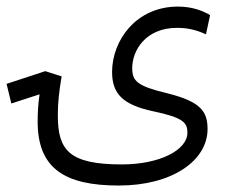

<svg xmlns="http://www.w3.org/2000/svg" viewBox="-93 -407 699 591"><path d="M272.5 164.1C438 164.1 545.9 86.9 545.9 -9.8C545.9 -62.5 526.4 -93.8 422.9 -119.6C329.1 -142.1 314 -157.2 314 -197.3C314 -252 355.5 -321.3 452.1 -321.3C487.3 -321.3 514.6 -313.5 541 -301.3L553.7 -360.4C529.8 -375 496.6 -386.7 454.6 -386.7C325.7 -386.7 252 -282.2 252 -185.5C252 -116.7 287.1 -84 378.4 -64.5C472.2 -44.9 483.9 -28.8 483.9 1.5C483.9 54.7 398.9 99.1 282.2 99.1C119.1 99.1 85 55.2 85 -52.2C85 -91.8 88.9 -125 96.7 -171.9L46.4 -188L-72.8 -148.9L-58.1 -88.4L28.8 -116.7C24.4 -87.4 22.9 -60.1 22.9 -32.7C22.9 111.3 106 164.1 272.5 164.1Z"/></svg>

Font: Cascadia Code PL Light
Style: Regular
Weight: 300
Monospace: yes
Designer: Aaron Bell
Foundry: Saja Typeworks
Version: Version 2404.023